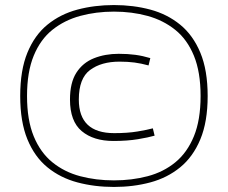

<svg xmlns="http://www.w3.org/2000/svg" viewBox="-20 -730 901 760"><path d="M431 -710Q508 -710 575 -692Q642 -674 693 -632.5Q744 -591 773 -521.5Q802 -452 802 -350Q802 -248 773 -178.5Q744 -109 693 -67.5Q642 -26 575 -8Q508 10 431 10Q354 10 286.5 -8Q219 -26 168 -67.5Q117 -109 88.5 -178.5Q60 -248 60 -350Q60 -452 88.5 -521.5Q117 -591 168 -632.5Q219 -674 286.5 -692Q354 -710 431 -710ZM431 -16Q502 -16 564.5 -32.5Q627 -49 674 -87.5Q721 -126 747.5 -190.5Q774 -255 774 -350Q774 -445 747.5 -509.5Q721 -574 673.5 -612Q626 -650 564 -667Q502 -684 431 -684Q360 -684 297.5 -667Q235 -650 187.5 -612Q140 -574 113.5 -509.5Q87 -445 87 -350Q87 -255 113.5 -190.5Q140 -126 187.5 -87.5Q235 -49 297.5 -32.5Q360 -16 431 -16ZM257 -336Q257 -403 282.5 -442.5Q308 -482 352 -499.5Q396 -517 450 -517Q486 -517 515.5 -513Q545 -509 575 -500L568 -471Q539 -479 512.5 -482.5Q486 -486 453 -486Q381 -486 336.5 -453Q292 -420 292 -336Q292 -203 432 -203Q485 -203 524 -209.5Q563 -216 585 -222L592 -193Q568 -186 526 -179Q484 -172 429 -172Q350 -172 303.5 -211Q257 -250 257 -336Z"/></svg>

Font: Georama Extended ExtraLight
Style: Regular
Weight: 200
Width: 7
Designer: Jean-Baptiste Levee
Foundry: Production Type
Version: Version 1.000